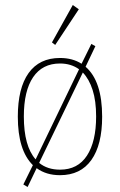

<svg xmlns="http://www.w3.org/2000/svg" viewBox="-20 -690 478 765"><path d="M90 55 73 45 111 -32Q51 -91 51 -225Q51 -339 94 -399Q137 -459 219 -459Q269 -459 305 -436L344 -515L360 -506L321 -424Q387 -367 387 -225Q387 -113 344 -52.5Q301 8 219 8Q164 8 126 -20ZM75 -226Q75 -108 122 -55L295 -414Q263 -437 219 -437Q149 -437 112 -382.5Q75 -328 75 -226ZM219 -14Q290 -14 326.5 -70Q363 -126 363 -226Q363 -288 349 -331.5Q335 -375 310 -401L136 -41Q169 -14 219 -14ZM200 -511 187 -521 270 -670 294 -653Z"/></svg>

Font: Inconsolata SemiCondensed ExtraLight
Style: Regular
Weight: 200
Width: 4
Monospace: yes
Designer: Raph Levien, Cyreal, Brenton Simpson
Foundry: Raph Levien, Cyreal, Google
Version: Version 3.100; ttfautohint (v1.8.4.7-5d5b)